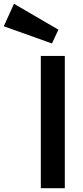

<svg xmlns="http://www.w3.org/2000/svg" viewBox="-141 -996 438 1016"><path d="M202 -700H75V0H202ZM-121 -857 134 -766 168 -839 -67 -976Z"/></svg>

Font: Audiowide
Style: Regular
Weight: 400
Designer: Astigmatic (AOETI)
Foundry: Astigmatic (AOETI)
Version: Version 1.002